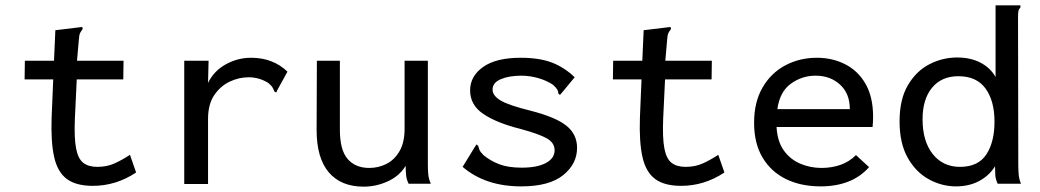

<svg xmlns="http://www.w3.org/2000/svg" viewBox="-20 -687 3890 718"><path d="M327 8Q264 8 229.5 -18Q195 -44 182.5 -100Q170 -156 173 -246L179 -390H72L73 -460H182L187 -574L278 -585L288 -586L289 -578Q284 -572 280 -564.5Q276 -557 275 -540L268 -460H442L441 -390H267L260 -243Q257 -171 264.5 -132Q272 -93 291.5 -78Q311 -63 344 -63Q380 -63 408.5 -76Q437 -89 466 -108L489 -42Q414 8 327 8Z M669 -460H760L758 -377Q780 -422 824.5 -446.5Q869 -471 919 -471Q1001 -471 1055 -419L1017 -350L1013 -341L1006 -345Q1003 -353 999 -360Q995 -367 983 -377Q949 -398 910 -398Q873 -398 838.5 -381.5Q804 -365 781 -331Q758 -297 758 -242V1H669Z M1340 11Q1255 11 1209.5 -42.5Q1164 -96 1164 -201L1165 -460H1251V-202Q1251 -126 1280 -92.5Q1309 -59 1361 -59Q1396 -59 1426 -74.5Q1456 -90 1474.5 -122.5Q1493 -155 1493 -205V-460H1580V-72Q1580 -53 1581.5 -35.5Q1583 -18 1591 0H1508Q1500 -16 1498.5 -33Q1497 -50 1497 -67Q1474 -29 1430.5 -9Q1387 11 1340 11Z M1929 10Q1795 10 1710 -63L1756 -138L1762 -147L1768 -142Q1770 -134 1773 -126.5Q1776 -119 1788 -107Q1813 -86 1846.5 -73Q1880 -60 1931 -60Q1989 -60 2021.5 -77.5Q2054 -95 2054 -125Q2054 -153 2025 -169.5Q1996 -186 1926 -205Q1838 -227 1788 -260.5Q1738 -294 1738 -349Q1738 -402 1786.5 -436.5Q1835 -471 1927 -471Q1997 -471 2044 -453Q2091 -435 2129 -398L2081 -340L2074 -332L2068 -337Q2068 -345 2064 -352Q2060 -359 2048 -370Q2024 -386 1992.5 -395Q1961 -404 1930 -404Q1884 -404 1853 -391Q1822 -378 1822 -352Q1822 -329 1852.5 -311Q1883 -293 1964 -273Q2058 -249 2098 -217Q2138 -185 2138 -134Q2138 -74 2086 -32Q2034 10 1929 10Z M2527 8Q2464 8 2429.5 -18Q2395 -44 2382.5 -100Q2370 -156 2373 -246L2379 -390H2272L2273 -460H2382L2387 -574L2478 -585L2488 -586L2489 -578Q2484 -572 2480 -564.5Q2476 -557 2475 -540L2468 -460H2642L2641 -390H2467L2460 -243Q2457 -171 2464.5 -132Q2472 -93 2491.5 -78Q2511 -63 2544 -63Q2580 -63 2608.5 -76Q2637 -89 2666 -108L2689 -42Q2614 8 2527 8Z M3049 10Q2975 10 2919 -17.5Q2863 -45 2831.5 -98Q2800 -151 2800 -228Q2800 -305 2831.5 -359.5Q2863 -414 2916.5 -442.5Q2970 -471 3035 -471Q3093 -471 3141 -446.5Q3189 -422 3217 -373Q3245 -324 3245 -250Q3245 -241 3244.5 -231Q3244 -221 3243 -212H2884Q2887 -158 2911 -124.5Q2935 -91 2972.5 -75Q3010 -59 3052 -59Q3090 -59 3123 -70.5Q3156 -82 3181 -107L3230 -62Q3197 -25 3151.5 -7.5Q3106 10 3049 10ZM2887 -279H3158Q3158 -337 3121.5 -370.5Q3085 -404 3030 -404Q2979 -404 2937.5 -374Q2896 -344 2887 -279Z M3555 10Q3502 10 3453.5 -16.5Q3405 -43 3374.5 -97Q3344 -151 3344 -233Q3344 -316 3375.5 -369Q3407 -422 3456 -447Q3505 -472 3559 -472Q3610 -472 3647 -452.5Q3684 -433 3703 -399V-667H3796V-659Q3790 -653 3788.5 -646Q3787 -639 3787 -622L3788 -68Q3788 -51 3789.5 -34Q3791 -17 3798 0H3711Q3703 -17 3702 -32Q3701 -47 3701 -65Q3679 -30 3641.5 -10Q3604 10 3555 10ZM3570 -63Q3638 -63 3668.5 -109.5Q3699 -156 3699 -232Q3699 -310 3665.5 -356Q3632 -402 3564 -402Q3501 -402 3465.5 -359Q3430 -316 3430 -241Q3430 -159 3468 -111Q3506 -63 3570 -63Z"/></svg>

Font: Inconsolata SemiExpanded Medium
Style: Regular
Weight: 500
Width: 6
Monospace: yes
Designer: Raph Levien, Cyreal, Brenton Simpson
Foundry: Raph Levien, Cyreal, Google
Version: Version 3.001; ttfautohint (v1.8.2.53-6de2)